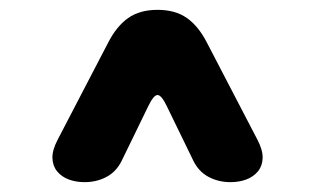

<svg xmlns="http://www.w3.org/2000/svg" viewBox="-20 -690 640 390"><path d="M152 -320Q134 -320 119.5 -325.5Q105 -331 96 -342Q87 -353 86.5 -369Q86 -385 97 -406L200 -604Q217 -637 240.5 -653.5Q264 -670 300 -670Q336 -670 359.5 -653.5Q383 -637 400 -604L503 -406Q514 -385 513.5 -369Q513 -353 504 -342Q495 -331 480.5 -325.5Q466 -320 448 -320Q424 -320 404 -330.5Q384 -341 373 -363L319 -474Q308 -497 300 -497Q292 -497 281 -474L227 -363Q216 -341 196 -330.5Q176 -320 152 -320Z"/></svg>

Font: Maple Mono ExtraBold
Style: Regular
Weight: 800
Monospace: yes
Designer: subframe7536
Version: Version 7.000